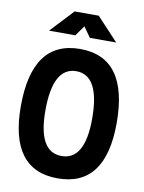

<svg xmlns="http://www.w3.org/2000/svg" viewBox="-98 -965 781 1042"><g transform="rotate(10 293.0 -444.0)"><path d="M293 9.8Q28.8 9.8 28.8 -341.8Q28.8 -703.1 293 -703.1Q557.1 -703.1 557.1 -341.8Q557.1 9.8 293 9.8ZM293 -113.3Q421.9 -113.3 421.9 -341.8Q421.9 -580.6 293 -580.6Q164.1 -580.6 164.1 -341.8Q164.1 -113.3 293 -113.3ZM108.4 -771.5 227.1 -898.4H359.9L478.5 -771.5H333.5L285.2 -839.4H301.8L253.4 -771.5Z"/></g></svg>

Font: Cascadia Mono PL
Style: Regular
Weight: 400
Monospace: yes
Designer: Aaron Bell
Foundry: Saja Typeworks
Version: Version 2102.003